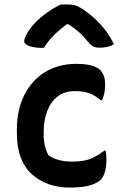

<svg xmlns="http://www.w3.org/2000/svg" viewBox="-20 -835 540 866"><path d="M325 -547Q351 -547 371.5 -544Q392 -541 407.5 -534.5Q423 -528 433 -518Q443 -507 448.5 -492.5Q454 -478 454 -453Q454 -433 451 -416.5Q448 -400 441 -383H435Q407 -406 381 -415Q355 -424 316 -424Q271 -424 240 -400Q209 -376 193 -334Q177 -292 177 -239V-226Q177 -201 182.5 -177.5Q188 -154 199 -134Q222 -119 248.5 -112.5Q275 -106 305 -106Q336 -106 361 -111Q386 -116 407.5 -127.5Q429 -139 451 -156H456Q458 -148 459 -139Q460 -130 460 -116Q460 -84 453.5 -60.5Q447 -37 433 -23Q422 -13 403 -5Q384 3 357.5 7Q331 11 299 11Q247 12 203 -3Q159 -18 125.5 -47.5Q92 -77 74 -124Q56 -171 56 -236V-250Q56 -339 89.5 -406Q123 -473 183.5 -510Q244 -547 325 -547ZM255 -815Q262 -815 267.5 -815Q273 -815 283 -815Q306 -815 323 -809.5Q340 -804 367 -784Q384 -772 401.5 -756.5Q419 -741 435.5 -722.5Q452 -704 467 -682.5Q482 -661 494 -636Q480 -627 464.5 -623.5Q449 -620 428 -620Q409 -620 398 -626.5Q387 -633 371 -653Q354 -675 330 -695.5Q306 -716 262 -741L318 -726H252L306 -743Q256 -709 225.5 -678.5Q195 -648 178 -619H172Q145 -619 127 -623Q109 -627 99 -634Q89 -641 89 -649Q89 -657 95 -670.5Q101 -684 114 -703Q126 -720 142.5 -736.5Q159 -753 178.5 -768Q198 -783 217.5 -795Q237 -807 255 -815Z"/></svg>

Font: Recursive Casual SemiBold
Style: Regular
Weight: 600
Version: Version 1.047